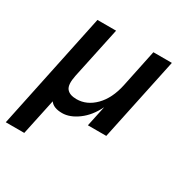

<svg xmlns="http://www.w3.org/2000/svg" viewBox="-208 -592 900 910"><g transform="rotate(30 242.0 -136.5)"><path d="M147 11.2Q99.1 11.2 81.1 -15.1L39.1 182.1H-62L71.8 -455.1H173.8L113.8 -172.9Q103 -120.1 118.9 -100.1Q134.8 -80.1 172.9 -80.1Q229 -80.1 273.4 -125Q317.9 -169.9 335 -250L377.9 -455.1H479L382.8 0H282.2L306.2 -112.8Q277.8 -54.2 233.4 -21.5Q189 11.2 147 11.2Z"/></g></svg>

Font: Anonymous Pro
Style: Bold Italic
Weight: 700
Italic angle: -12°
Monospace: yes
Designer: Mark Simonson
Version: Version 1.003